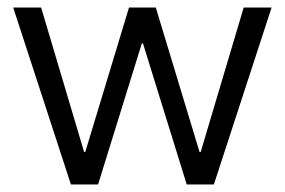

<svg xmlns="http://www.w3.org/2000/svg" viewBox="-20 -489 755 509"><path d="M512 -86H509L393 -469H322L206 -86H203L89 -469H15L168 0H240L356 -374H359L475 0H547L700 -469H626Z"/></svg>

Font: UULA Sans
Style: Regular
Weight: 400
Designer: Mohamed Gaber, Laura Garcia Mut
Foundry: Kief Type Foundry
Version: Version 3.006;hotconv 1.0.109;makeotfexe 2.5.65596